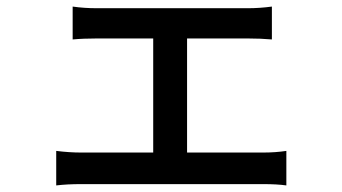

<svg xmlns="http://www.w3.org/2000/svg" viewBox="-20 -548 1040 584"><path d="M780 -84Q818 -84 851 -89V16Q823 12 780 12H227Q184 12 151 16V-89Q191 -84 227 -84H446V-431H274Q233 -431 201 -428V-528Q236 -523 274 -523H734Q770 -523 807 -528V-428Q773 -431 734 -431H549V-84Z"/></svg>

Font: Noto Sans S Chinese Medium
Style: Regular
Weight: 500
Designer: Ryoko NISHIZUKA  (kana & ideographs); Paul D. Hunt (Latin, Greek & Cyrillic); Wenlong ZHANG  (bopomofo); Sandoll Communi
Foundry: Adobe Systems Incorporated
Version: Version 1.000;PS 1;hotconv 1.0.78;makeotf.lib2.5.61930